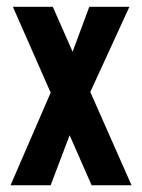

<svg xmlns="http://www.w3.org/2000/svg" viewBox="-20 -548 420 568"><path d="M251 0 186 -147.9 129.9 0H11.2L129.9 -273.9L18.1 -527.8H136.2L194.8 -395L244.1 -527.8H362.8L247.1 -275.9L369.1 0Z"/></svg>

Font: D-DIN Condensed
Style: DINCondensed-Bold
Weight: 700
Width: 3
Designer: Charles Nix
Foundry: Datto Inc.
Version: Version 1.10